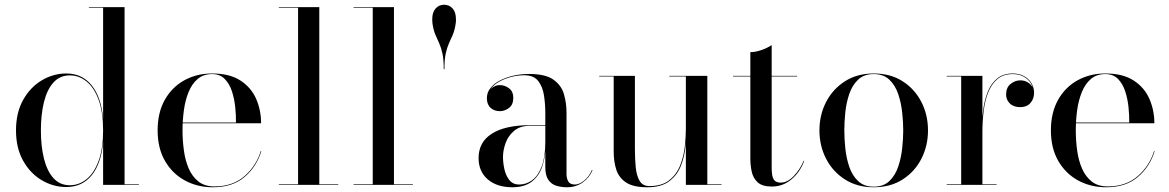

<svg xmlns="http://www.w3.org/2000/svg" viewBox="-20 -780 4933 810"><path d="M259.5 9Q205 9 156.5 -19.5Q108 -48 77.8 -101.5Q47.5 -155 47.5 -230Q47.5 -305 77.8 -358.8Q108 -412.5 156.5 -441.2Q205 -470 259.5 -470Q326.5 -470 366.8 -420Q407 -370 415 -279V-747.5H355V-750H505.5V-2.5H566V0H415V-181Q407 -90 366.8 -40.5Q326.5 9 259.5 9ZM274.5 1.5Q313.5 1.5 345.5 -24.5Q377.5 -50.5 396.2 -102Q415 -153.5 415 -230Q415 -306.5 396.2 -358.2Q377.5 -410 345.5 -436Q313.5 -462 274.5 -462Q232.5 -462 205.5 -432Q178.5 -402 165.5 -349.5Q152.5 -297 152.5 -230Q152.5 -163 165.5 -110.8Q178.5 -58.5 205.5 -28.5Q232.5 1.5 274.5 1.5Z M878 10Q812.5 10 759.8 -18.8Q707 -47.5 676 -101.2Q645 -155 645 -230Q645 -305 675.2 -358.8Q705.5 -412.5 757.5 -441.2Q809.5 -470 875 -470Q949 -470 994.5 -440.2Q1040 -410.5 1060.8 -362.5Q1081.5 -314.5 1081.5 -260H712V-263H975.5Q976 -292 972.5 -327Q969 -362 958.8 -394Q948.5 -426 928.2 -446.8Q908 -467.5 875 -467.5Q838 -467.5 813.8 -446.8Q789.5 -426 775.5 -391.5Q761.5 -357 755.8 -315Q750 -273 750 -230Q750 -187.5 755.8 -145.2Q761.5 -103 776.2 -69Q791 -35 817.2 -14.2Q843.5 6.5 884.5 6.5Q962 6.5 1011.8 -37.2Q1061.5 -81 1080 -142.5H1082.5Q1063 -77.5 1012.2 -33.8Q961.5 10 878 10Z M1327 -750V-2.5H1407V0H1156.5V-2.5H1237.5V-747.5H1156.5V-750Z M1642 -750V-2.5H1722V0H1471.5V-2.5H1552.5V-747.5H1471.5V-750Z M1852 -488Q1852 -529.5 1846.5 -554.5Q1841 -579.5 1832.8 -597.5Q1824.5 -615.5 1816.5 -634.2Q1808.5 -653 1804.5 -681Q1804 -686.5 1803.8 -690.5Q1803.5 -694.5 1803.5 -699Q1803.5 -728.5 1817.8 -744.2Q1832 -760 1853.5 -760Q1875.5 -760 1889.5 -744.2Q1903.5 -728.5 1903.5 -699Q1903.5 -694.5 1903.5 -690.5Q1903.5 -686.5 1902.5 -681Q1898.5 -653 1890.5 -634.2Q1882.5 -615.5 1874.2 -597.5Q1866 -579.5 1860.5 -554.5Q1855 -529.5 1855 -488Z M2372 10Q2348.5 10 2327.5 3.8Q2306.5 -2.5 2293.5 -21Q2280.5 -39.5 2280.5 -75V-304.5Q2280.5 -340.5 2275 -377Q2269.5 -413.5 2250.8 -438Q2232 -462.5 2192 -462.5Q2164.5 -462.5 2137 -455.5Q2109.5 -448.5 2087 -436Q2064.5 -423.5 2050.8 -405.8Q2037 -388 2037 -366H2035Q2035 -391.5 2051.8 -406.2Q2068.5 -421 2088.5 -421Q2110 -421 2127.8 -407.2Q2145.5 -393.5 2145.5 -368Q2145.5 -338 2127.2 -324.5Q2109 -311 2088.5 -311Q2065.5 -311 2049.8 -325Q2034 -339 2034 -366Q2034 -389.5 2048.8 -408.2Q2063.5 -427 2088.8 -440.2Q2114 -453.5 2146 -460.8Q2178 -468 2212 -468Q2281 -468 2314.8 -444Q2348.5 -420 2359.2 -382.5Q2370 -345 2370 -304.5V-46Q2370 -28 2377.2 -14.8Q2384.5 -1.5 2406 -1.5Q2423.5 -1.5 2444.5 -18.2Q2465.5 -35 2477.5 -63.5L2479.5 -61.5Q2466.5 -30 2437.8 -10Q2409 10 2372 10ZM2141.5 10Q2076.5 10 2037.8 -23.2Q1999 -56.5 1999 -113.5Q1999 -180.5 2055.2 -216.2Q2111.5 -252 2218 -252H2327V-249.5H2218Q2174 -249.5 2148.8 -228Q2123.5 -206.5 2112.8 -176Q2102 -145.5 2102 -118Q2102 -93 2108 -66Q2114 -39 2129 -20.2Q2144 -1.5 2170 -1.5Q2200 -1.5 2225 -19.8Q2250 -38 2265.2 -77.5Q2280.5 -117 2280.5 -180.5H2282.5Q2282.5 -123.5 2268.5 -80.5Q2254.5 -37.5 2223.5 -13.8Q2192.5 10 2141.5 10Z M2710.5 10Q2652 10 2621.8 -9.8Q2591.5 -29.5 2580.2 -63.5Q2569 -97.5 2569 -141V-457.5H2508V-460H2658.5V-152Q2658.5 -110 2662 -74.2Q2665.5 -38.5 2678.5 -16.8Q2691.5 5 2719.5 5Q2772.5 5 2803.5 -19.8Q2834.5 -44.5 2849.5 -82.5Q2864.5 -120.5 2869 -162Q2873.5 -203.5 2873.5 -237L2876 -242Q2876 -206.5 2872 -163.2Q2868 -120 2852.5 -80.5Q2837 -41 2803.5 -15.5Q2770 10 2710.5 10ZM2873.5 0V-457.5H2803.5V-460H2964V-2.5H3024V0Z M3236.5 7Q3195.5 7 3176.2 -11Q3157 -29 3151.2 -56.2Q3145.5 -83.5 3145.5 -111V-560Q3168 -560 3194.2 -569.5Q3220.5 -579 3235.5 -590V-72.5Q3235.5 -35 3244.5 -22.2Q3253.5 -9.5 3273.5 -9.5Q3302 -9.5 3328.8 -37.5Q3355.5 -65.5 3370.5 -101.5H3373Q3355 -53.5 3318.8 -23.2Q3282.5 7 3236.5 7ZM3072.5 -457.5V-460H3342.5V-457.5Z M3666 10Q3596 10 3544.5 -23Q3493 -56 3465 -110.5Q3437 -165 3437 -230Q3437 -295 3465 -349.5Q3493 -404 3544.5 -437Q3596 -470 3666 -470Q3737 -470 3788.2 -437Q3839.5 -404 3867.2 -349.5Q3895 -295 3895 -230Q3895 -165 3867.2 -110.5Q3839.5 -56 3788.2 -23Q3737 10 3666 10ZM3666 7.5Q3707 7.5 3731.8 -16Q3756.5 -39.5 3769 -76Q3781.5 -112.5 3786 -153.8Q3790.5 -195 3790.5 -230Q3790.5 -265.5 3786 -306.5Q3781.5 -347.5 3769 -384Q3756.5 -420.5 3731.8 -444Q3707 -467.5 3666 -467.5Q3625 -467.5 3600.2 -444Q3575.5 -420.5 3563 -384Q3550.5 -347.5 3546.2 -306.5Q3542 -265.5 3542 -230Q3542 -195 3546.2 -153.8Q3550.5 -112.5 3563 -76Q3575.5 -39.5 3600.2 -16Q3625 7.5 3666 7.5Z M4122 -222.5Q4122 -269.5 4127.5 -313.5Q4133 -357.5 4147.2 -393Q4161.5 -428.5 4187.2 -449.2Q4213 -470 4252 -470Q4280 -470 4300.2 -458.8Q4320.5 -447.5 4331.5 -429Q4342.5 -410.5 4342.5 -388.5Q4342.5 -363 4327.2 -345.5Q4312 -328 4284.5 -328Q4256 -328 4240.2 -343.5Q4224.5 -359 4224.5 -381.5Q4224.5 -411 4243.5 -426Q4262.5 -441 4284 -441Q4300.5 -441 4313.8 -433.8Q4327 -426.5 4334.5 -414.8Q4342 -403 4342 -388.5H4340Q4340 -410 4329.2 -427.8Q4318.5 -445.5 4299 -456.5Q4279.5 -467.5 4252 -467.5Q4213 -467.5 4188 -446.5Q4163 -425.5 4149 -390.2Q4135 -355 4129.8 -311.2Q4124.5 -267.5 4124.5 -222.5ZM4124.5 -460V-2.5H4184.5V0H3974V-2.5H4035V-457.5H3974V-460Z M4646.5 10Q4581 10 4528.2 -18.8Q4475.5 -47.5 4444.5 -101.2Q4413.5 -155 4413.5 -230Q4413.5 -305 4443.8 -358.8Q4474 -412.5 4526 -441.2Q4578 -470 4643.5 -470Q4717.5 -470 4763 -440.2Q4808.5 -410.5 4829.2 -362.5Q4850 -314.5 4850 -260H4480.5V-263H4744Q4744.5 -292 4741 -327Q4737.5 -362 4727.2 -394Q4717 -426 4696.8 -446.8Q4676.5 -467.5 4643.5 -467.5Q4606.5 -467.5 4582.2 -446.8Q4558 -426 4544 -391.5Q4530 -357 4524.2 -315Q4518.5 -273 4518.5 -230Q4518.5 -187.5 4524.2 -145.2Q4530 -103 4544.8 -69Q4559.5 -35 4585.8 -14.2Q4612 6.5 4653 6.5Q4730.5 6.5 4780.2 -37.2Q4830 -81 4848.5 -142.5H4851Q4831.5 -77.5 4780.8 -33.8Q4730 10 4646.5 10Z"/></svg>

Font: Bodoni Moda 72pt
Style: Regular
Weight: 400
Designer: Owen Earl
Foundry: indestructible type
Version: Version 2.005